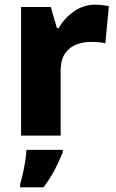

<svg xmlns="http://www.w3.org/2000/svg" viewBox="-20 -579 497 820"><path d="M386 -559Q402 -559 419 -557Q436 -555 445 -553L430 -394Q419 -397 404.5 -398.5Q390 -400 366 -400Q338 -400 309 -390Q280 -380 259.5 -353Q239 -326 239 -275V0H70V-549H197L223 -459H231Q254 -501 295.5 -530Q337 -559 386 -559ZM248 72Q233 109 214 145.5Q195 182 166 221H66V207Q72 187 78 160.5Q84 134 88 107.5Q92 81 93 61H248Z"/></svg>

Font: Noto Sans Georgian ExtraBold
Style: Regular
Weight: 800
Designer: Monotype Design Team, Akaki Razmadze
Foundry: Google LLC
Version: Version 2.005; ttfautohint (v1.8.4.7-5d5b)